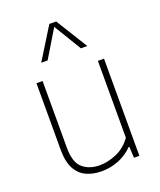

<svg xmlns="http://www.w3.org/2000/svg" viewBox="-149 -901 836 1003"><g transform="rotate(-20 269.0 -399.5)"><path d="M243 9Q195 9 157.8 -8Q120.5 -25 99.2 -64.2Q78 -103.5 78 -169.5V-540H112V-169Q112 -87.5 148.8 -55.8Q185.5 -24 244 -24Q287 -24 335.8 -44.2Q384.5 -64.5 419.5 -112.5V-540H453.5V0H423.5L420.5 -62H416.5Q381.5 -26.5 336.2 -8.8Q291 9 243 9ZM138 -632 247 -808H285L394 -632H358.5L266 -785L173.5 -632Z"/></g></svg>

Font: Encode Sans Th
Style: Regular
Weight: 100
Designer: Multiple Designers
Foundry: Impallari Type
Version: Version 3.002; ttfautohint (v1.8.3) -l 8 -r 50 -G 200 -x 14 